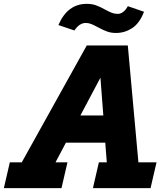

<svg xmlns="http://www.w3.org/2000/svg" viewBox="-70 -976 832 996"><path d="M443 -134H484L476 -236H272L218 -134H280L249 0H-50L-19 -134H43L380 -740H593L648 -134H742L711 0H412ZM347 -377H466L451 -573ZM474 -927Q496 -915 510 -909.5Q524 -904 541 -904Q556 -904 570 -915Q584 -926 593 -944L677 -915Q654 -855 615.5 -830Q577 -805 532 -805Q506 -805 485.5 -812.5Q465 -820 439 -834Q419 -845 404.5 -851Q390 -857 375 -857Q342 -857 316 -818L233 -846Q280 -956 380 -956Q407 -956 428 -948.5Q449 -941 474 -927Z"/></svg>

Font: Arvo
Style: Bold Italic
Weight: 700
Italic angle: -13°
Designer: Anton Koovit (Cyrillic Expansion: Cyreal)
Foundry: Anton Koovit, Yassin Baggar
Version: Version 3.000